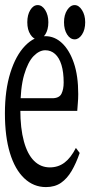

<svg xmlns="http://www.w3.org/2000/svg" viewBox="-23 -742 371 766"><path d="M160.2 4.4Q110.8 4.4 73.7 -30.8Q36.6 -65.9 16.6 -131.6Q-3.4 -197.3 -3.4 -290Q-3.4 -382.3 18.3 -451.7Q40 -521 77.1 -559.3Q114.3 -597.7 157.7 -597.7Q195.3 -597.7 224.9 -569.6Q254.4 -541.5 271.7 -490.7Q289.1 -439.9 289.1 -366.7Q289.1 -346.7 287.4 -329.1Q285.6 -311.5 285.2 -299.8H23.4V-350.1H185.1Q213.4 -350.1 222.2 -367.9Q231 -385.7 231 -412.6Q231 -454.1 222.2 -482.9Q213.4 -511.7 196.8 -526.6Q180.2 -541.5 157.7 -541.5Q133.8 -541.5 111.1 -518.3Q88.4 -495.1 73.2 -443.4Q58.1 -391.6 58.1 -304.2Q58.1 -230 72.3 -178.2Q86.4 -126.5 112.8 -100.3Q139.2 -74.2 175.8 -74.2Q209 -74.2 234.1 -93Q259.3 -111.8 279.8 -151.9L294.9 -131.8Q280.8 -90.8 262.9 -60.3Q245.1 -29.8 220.5 -12.7Q195.8 4.4 160.2 4.4ZM127.4 -585Q110.8 -585 98.4 -604.2Q85.9 -623.5 85.9 -653.3Q85.9 -682.6 97.9 -702.1Q109.9 -721.7 127.4 -721.7Q145 -721.7 157.5 -701.7Q169.9 -681.6 169.9 -653.3Q169.9 -623.5 157.5 -604.2Q145 -585 127.4 -585ZM274.9 -585Q257.3 -585 244.9 -604.2Q232.4 -623.5 232.4 -653.3Q232.4 -682.6 245.1 -702.1Q257.8 -721.7 274.9 -721.7Q291.5 -721.7 304.2 -701.7Q316.9 -681.6 316.9 -653.3Q316.9 -623.5 304.2 -604.2Q291.5 -585 274.9 -585Z"/></svg>

Font: Scarab Serif
Style: Condensed
Weight: 400
Designer: John Roberts
Foundry: Scarab
Version: 1.0